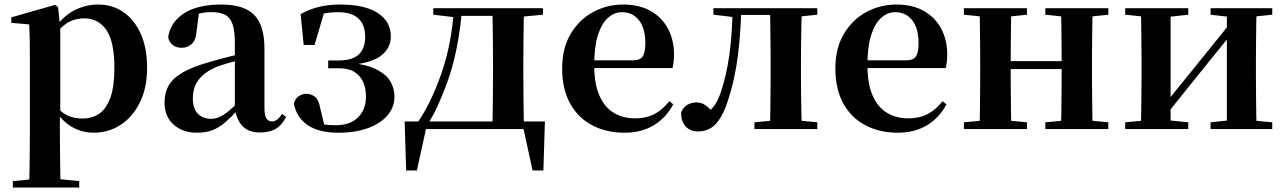

<svg xmlns="http://www.w3.org/2000/svg" viewBox="-20 -572 5697 851"><path d="M36.9 259.3V230.8L146 220.1H225.4L331.1 230.8V259.3ZM109.4 259.3Q110.4 217.3 110.9 174.2Q111.4 131 111.9 89.9Q112.4 48.8 112.4 13.8V-308.7Q112.4 -358.5 111.9 -393Q111.4 -427.5 109.4 -463.8L30.2 -470.7V-495.2L224.2 -550.4L237.2 -540.9L245.8 -460.8L247.1 -455V-75.6L245.4 -63V13Q245.4 47.8 245.9 89.3Q246.4 130.8 246.9 174Q247.4 217.3 248.4 259.3ZM395.1 16.2Q347 16.2 303.7 -6.7Q260.4 -29.6 224.3 -82.3H212.1L230.6 -97.8Q258.5 -67.8 285.5 -57.3Q312.6 -46.7 347.1 -46.7Q387.7 -46.7 419.3 -67.9Q450.8 -89.1 468.9 -138.2Q487 -187.4 487 -270.1Q487 -389.4 450.9 -440.1Q414.8 -490.8 352.6 -490.8Q321.3 -490.8 291.4 -477.5Q261.5 -464.2 224 -421.1L209.1 -437.5H217.5Q255.3 -497.6 306.7 -524.8Q358.1 -551.9 415.6 -551.9Q477.4 -551.9 525.9 -519.1Q574.5 -486.2 603.2 -423.5Q631.9 -360.9 631.9 -271.4Q631.9 -182.3 600 -117.9Q568.1 -53.5 514.7 -18.6Q461.3 16.2 395.1 16.2Z M852.6 16.2Q790.2 16.2 749.8 -19.4Q709.3 -54.9 709.3 -117.6Q709.3 -161.2 728 -193.6Q746.7 -226.1 791.1 -251.5Q835.6 -277 911.4 -297.9Q950.8 -309.4 1000.4 -322Q1050 -334.6 1090 -344.4V-318.9Q1050 -308.9 1010 -297.6Q969.9 -286.4 943.1 -276.7Q889.3 -254.9 862.1 -220.6Q834.8 -186.4 834.8 -135.9Q834.8 -90.4 857.1 -67.9Q879.3 -45.3 916 -45.3Q932.3 -45.3 950.7 -52.6Q969.1 -59.9 993.4 -79.7Q1017.8 -99.4 1051.3 -135.5L1066.8 -82.4H1031.7Q1002.6 -50.6 977.2 -28.7Q951.7 -6.8 922.4 4.7Q893 16.2 852.6 16.2ZM1132.1 15.2Q1080.6 15.2 1053.9 -14.2Q1027.2 -43.6 1020.9 -94V-96.5V-381.4Q1020.9 -434.7 1010.8 -464.5Q1000.7 -494.3 977.6 -506.3Q954.5 -518.3 916 -518.3Q890.4 -518.3 863.3 -512.2Q836.2 -506.1 799.8 -491.2L862.1 -516.3L851.9 -439.2Q849.3 -395.9 830.6 -378Q811.8 -360.2 786.3 -360.2Q737.1 -360.2 725.2 -406.5Q734.9 -473.5 795.4 -512.7Q855.9 -551.9 961.1 -551.9Q1061.4 -551.9 1106.7 -505.9Q1152.1 -459.8 1152.1 -356.2V-94.8Q1152.1 -60.3 1160.8 -47Q1169.6 -33.8 1185.7 -33.8Q1197.3 -33.8 1207.3 -40.9Q1217.3 -48.1 1230.7 -67.2L1247.9 -53.4Q1230 -17.5 1202.2 -1.1Q1174.4 15.2 1132.1 15.2Z M1478.1 16.2Q1395.7 16.2 1345.8 -16Q1295.8 -48.1 1282.4 -112.4Q1288.1 -134.9 1304 -145.6Q1319.9 -156.4 1336.8 -156.4Q1358.8 -156.4 1375.8 -143.2Q1392.7 -130.1 1399.1 -93.6L1420.7 -3.9L1364 -34.8Q1392.1 -24.4 1414.1 -20.6Q1436 -16.9 1468.4 -16.9Q1531.2 -16.9 1566.6 -51.5Q1602.1 -86.1 1602.1 -145.1Q1602.1 -178.6 1590.3 -207Q1578.5 -235.3 1552.2 -252.4Q1526 -269.4 1482.9 -269.4H1434.7V-304.1H1482.1Q1542.9 -304.1 1571.2 -331.7Q1599.4 -359.2 1598.6 -411.2Q1597.6 -464.1 1567.6 -491Q1537.6 -518 1479.1 -518Q1442.9 -518 1415 -512Q1387.1 -505.9 1358.5 -491L1418.3 -522L1374.2 -372.8H1326L1312.5 -509.7Q1354.4 -532.4 1396.3 -542.2Q1438.3 -551.9 1487.9 -551.9Q1595.5 -551.9 1653.5 -514.9Q1711.6 -477.8 1712.3 -411.7Q1713 -361.1 1671.6 -327.2Q1630.2 -293.2 1529 -283.6L1530.3 -294.5Q1604.3 -286.1 1647.6 -264.7Q1690.9 -243.3 1709.6 -212.2Q1728.3 -181.1 1728.3 -142.8Q1728.3 -98 1698.6 -62Q1668.9 -26.1 1612.8 -4.9Q1556.7 16.2 1478.1 16.2Z M2319.1 0H1851.3L1871.5 -16.4L1827.8 183.5H1780.2L1773.5 -33.6H2395.2L2388.5 183.5H2340.6L2296.5 -17.9ZM2161.4 0Q2163.2 -25.5 2163.7 -67.4Q2164.2 -109.4 2164.7 -154.7Q2165.2 -200 2165.2 -234.8V-301.2Q2165.2 -335.7 2164.7 -381Q2164.2 -426.4 2163.7 -468.7Q2163.2 -511 2161.4 -535.7H2302.6Q2301.6 -511 2301.1 -468.7Q2300.6 -426.4 2300.1 -381Q2299.6 -335.7 2299.6 -301.2V-234.8Q2299.6 -200 2300.1 -154.7Q2300.6 -109.4 2301.1 -67.4Q2301.6 -25.5 2302.6 0ZM1900.5 -506.8V-535.7H2002.5V-495.5H1995.4ZM2236 -495.5V-535.7H2386.4V-506.8L2266 -495.5ZM1832.9 -31.5Q1895.7 -125.6 1939.2 -254.7Q1982.7 -383.7 1992.1 -535.7H2028.1Q2020.9 -440.9 2002.4 -350.8Q1983.9 -260.8 1952.9 -182.2Q1936 -138.1 1917.2 -97.1Q1898.3 -56.1 1875.3 -21.6V-8.9ZM2002.5 -501.8V-535.7H2237.3V-501.8Z M2748.2 16.2Q2667.8 16.2 2605.2 -16.5Q2542.6 -49.1 2507.1 -113Q2471.6 -176.9 2471.6 -268.8Q2471.6 -358.8 2509.6 -422.2Q2547.5 -485.7 2609.2 -518.8Q2670.9 -551.9 2741.4 -551.9Q2815.1 -551.9 2865.5 -522.5Q2915.8 -493.1 2941.6 -443.2Q2967.4 -393.3 2967.4 -330.9Q2967.4 -296.1 2960.7 -270.2H2530.1V-304.6H2785.4Q2817.5 -304.6 2828.9 -322.2Q2840.3 -339.8 2840.3 -380.4Q2840.3 -446.3 2812.2 -482.2Q2784.1 -518 2736.1 -518Q2702.7 -518 2674.6 -492.9Q2646.6 -467.8 2630.1 -416Q2613.7 -364.1 2613.7 -282.7Q2613.7 -200.5 2636.9 -148.2Q2660 -95.8 2700.8 -71.7Q2741.5 -47.5 2793.4 -47.5Q2846.4 -47.5 2882.9 -67.7Q2919.3 -87.9 2946.2 -123.2L2964.1 -109.9Q2932.6 -49.8 2877.7 -16.8Q2822.7 16.2 2748.2 16.2Z M3074.8 10.7Q3040.5 10.7 3019.8 -10.6Q2999 -31.9 2999 -74Q3008.6 -96.8 3026.6 -107.4Q3044.7 -118.1 3067.2 -118.1Q3087.9 -118.1 3105.2 -106.6Q3122.5 -95.1 3141.3 -73V-60.3H3116.4V-73.7Q3136.4 -89.2 3150 -109.6Q3163.6 -129.9 3175.2 -164.2Q3200.5 -239.5 3213.1 -331.7Q3225.8 -423.8 3227 -535.7H3265.7Q3262.9 -422.3 3250.6 -326.4Q3238.3 -230.5 3215.1 -154.6Q3196.9 -90 3175.4 -53.8Q3153.9 -17.5 3129 -3.4Q3104 10.7 3074.8 10.7ZM3142.1 -506.8V-535.7H3245.9V-495.5H3238.1ZM3247.1 -505.7V-535.7H3436.2V-505.7ZM3323.9 0V-29.9L3432.2 -40.2H3495.3L3602.5 -29.9V0ZM3392.6 0Q3393.6 -25.5 3394.1 -67.4Q3394.6 -109.4 3395.1 -154.7Q3395.6 -200 3395.6 -234.8V-301.2Q3395.6 -335.7 3395.1 -381Q3394.6 -426.4 3394.1 -468.7Q3393.6 -511 3392.6 -535.7H3534.1Q3533.1 -511 3532.1 -468.7Q3531.1 -426.4 3530.6 -381Q3530.1 -335.7 3530.1 -301.2V-234.8Q3530.1 -200 3530.6 -154.7Q3531.1 -109.4 3532.1 -67.4Q3533.1 -25.5 3534.1 0ZM3462.8 -495.5V-535.7H3602.5V-506.8L3495.3 -495.5Z M3959.2 16.2Q3878.8 16.2 3816.2 -16.5Q3753.6 -49.1 3718.1 -113Q3682.6 -176.9 3682.6 -268.8Q3682.6 -358.8 3720.6 -422.2Q3758.5 -485.7 3820.2 -518.8Q3881.9 -551.9 3952.4 -551.9Q4026.1 -551.9 4076.5 -522.5Q4126.8 -493.1 4152.6 -443.2Q4178.4 -393.3 4178.4 -330.9Q4178.4 -296.1 4171.7 -270.2H3741.1V-304.6H3996.4Q4028.5 -304.6 4039.9 -322.2Q4051.3 -339.8 4051.3 -380.4Q4051.3 -446.3 4023.2 -482.2Q3995.1 -518 3947.1 -518Q3913.7 -518 3885.6 -492.9Q3857.6 -467.8 3841.1 -416Q3824.7 -364.1 3824.7 -282.7Q3824.7 -200.5 3847.9 -148.2Q3871 -95.8 3911.8 -71.7Q3952.5 -47.5 4004.4 -47.5Q4057.4 -47.5 4093.9 -67.7Q4130.3 -87.9 4157.2 -123.2L4175.1 -109.9Q4143.6 -49.8 4088.7 -16.8Q4033.7 16.2 3959.2 16.2Z M4320.9 0Q4322.6 -25.5 4323.1 -67.5Q4323.6 -109.6 4324.1 -154.8Q4324.6 -200 4324.6 -234.8V-301.2Q4324.6 -335.7 4324.1 -381.1Q4323.6 -426.5 4323.1 -468.7Q4322.6 -511 4320.9 -535.7H4462.6Q4461.6 -510.7 4461.1 -467.8Q4460.6 -425 4460.1 -378Q4459.6 -331 4459.6 -291.8V-270.6Q4459.6 -217.9 4460.1 -165Q4460.6 -112.1 4461.1 -68.6Q4461.6 -25.1 4462.6 0ZM4681.6 0Q4683.6 -25.1 4684.1 -68.6Q4684.6 -112.1 4685.1 -165Q4685.6 -217.9 4685.6 -270.6V-291.8Q4685.6 -330.7 4685.1 -378Q4684.6 -425.4 4684.1 -468.1Q4683.6 -510.7 4681.6 -535.7H4823Q4822 -510.7 4821.5 -468.5Q4821 -426.3 4820.5 -381Q4820 -335.6 4820 -301.2V-234.8Q4820 -200 4820.5 -154.8Q4821 -109.6 4821.5 -67.5Q4822 -25.5 4823 0ZM4252.2 0V-29.9L4362 -40.2H4423.6L4531.8 -29.9V0ZM4252.2 -506.8V-535.7H4531.8V-506.8L4423.6 -495.5H4362ZM4613.2 0V-29.9L4721.9 -40.2H4784.5L4892.4 -29.9V0ZM4613.2 -506.8V-535.7H4892.4V-506.8L4784.5 -495.5H4721.9ZM4391.9 -265.9V-301H4752.1V-265.9Z M4967.2 0V-29.9L5076 -40.2H5144.4L5246.8 -29.9V0ZM5345.6 0V-29.9L5442.5 -40.2H5510.3L5619 -29.9V0ZM5035.9 0Q5037.6 -25.5 5038.1 -67.4Q5038.6 -109.4 5039.1 -154.7Q5039.6 -200 5039.6 -234.8V-301.2Q5039.6 -335.7 5039.1 -381Q5038.6 -426.4 5038.1 -468.7Q5037.6 -511 5035.9 -535.7H5168.4V0ZM5139.7 -51.6 5091.4 -77.8H5116.4L5275.6 -274.4L5446 -485.4L5493.7 -460.9H5469.5L5305.2 -257.7ZM5417.8 0V-535.7H5549.6Q5548.6 -511 5548.1 -468.7Q5547.6 -426.4 5547.1 -381Q5546.6 -335.7 5546.6 -301.2V-234.8Q5546.6 -200 5547.1 -154.7Q5547.6 -109.4 5548.1 -67.4Q5548.6 -25.5 5549.6 0ZM4967.2 -506.8V-535.7H5246.8V-506.8L5144.7 -495.5H5077ZM5345.6 -506.8V-535.7H5619V-506.8L5510.5 -495.5H5442.8Z"/></svg>

Font: Noto Serif JP
Style: Regular
Weight: 200
Designer: Ryoko NISHIZUKA 西塚涼子 (kana & ideographs); Frank Grießhammer (Latin, Greek & Cyrillic); Wenlong ZHANG 张文龙 (bopomofo); San
Foundry: Adobe
Version: Version 2.001;hotconv 1.1.0;makeotfexe 2.6.0